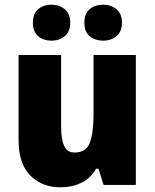

<svg xmlns="http://www.w3.org/2000/svg" viewBox="-20 -787 658 817"><path d="M558 -553V0H421L399 -69H389Q365 -28 325.5 -9Q286 10 237 10Q159 10 109 -40Q59 -90 59 -193V-553H240V-249Q240 -195 253 -166.5Q266 -138 297 -138Q347 -138 362.5 -180.5Q378 -223 378 -300V-553ZM120 -690Q120 -729 142.5 -748Q165 -767 199 -767Q233 -767 256 -747.5Q279 -728 279 -690Q279 -653 256 -633.5Q233 -614 199 -614Q165 -614 142.5 -633Q120 -652 120 -690ZM339 -690Q339 -729 361.5 -748Q384 -767 419 -767Q453 -767 476 -747.5Q499 -728 499 -690Q499 -653 476 -633.5Q453 -614 419 -614Q384 -614 361.5 -633Q339 -652 339 -690Z"/></svg>

Font: Noto Sans Malayalam SemiCondensed Black
Style: Regular
Weight: 900
Width: 4
Designer: Jelle Bosma - Monotype Design Team
Foundry: Monotype Imaging Inc.
Version: Version 2.104; ttfautohint (v1.8.4.7-5d5b)